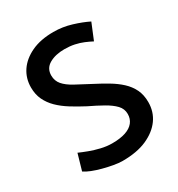

<svg xmlns="http://www.w3.org/2000/svg" viewBox="-170 -806 861 930"><g transform="rotate(-30 261.0 -341.5)"><path d="M49 -41Q63 -31 87 -21.5Q111 -12 139.5 -4.5Q168 3 196 8Q224 13 245 13Q326 13 381 -11.5Q436 -36 465.5 -77Q495 -118 495 -172Q495 -213 480 -243.5Q465 -274 439 -298Q413 -322 378.5 -342.5Q344 -363 305 -383Q259 -407 224 -426Q189 -445 170.5 -466.5Q152 -488 152 -518Q152 -558 186 -577.5Q220 -597 270 -597Q301 -597 326.5 -591.5Q352 -586 373.5 -577Q395 -568 414 -558L451 -648Q415 -666 366 -681Q317 -696 266 -696Q194 -696 143 -672Q92 -648 65 -608Q38 -568 38 -517Q38 -478 52.5 -447.5Q67 -417 92.5 -392Q118 -367 152.5 -345.5Q187 -324 227 -303Q271 -282 305.5 -262.5Q340 -243 360 -222Q380 -201 380 -172Q380 -145 364.5 -125.5Q349 -106 319 -96Q289 -86 244 -86Q214 -86 182.5 -93.5Q151 -101 123 -111.5Q95 -122 75 -131Z"/></g></svg>

Font: Catamaran SemiBold
Style: Regular
Weight: 600
Designer: Pria Ravichandran
Version: Version 2.000